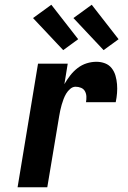

<svg xmlns="http://www.w3.org/2000/svg" viewBox="-20 -788 540 808"><path d="M54 0 140 -520H265L251 -434Q262 -453 275.5 -470.5Q289 -488 306.5 -501.5Q324 -515 344.5 -521.5Q365 -528 386 -528Q405 -528 422 -521.5Q439 -515 450 -501Q461 -487 466 -469.5Q471 -452 472.5 -433.5Q474 -415 472.5 -396Q471 -377 467 -358H342Q344 -370 343.5 -382Q343 -394 337.5 -404Q332 -414 321 -418.5Q310 -423 298 -423Q286 -423 275.5 -414Q265 -405 258.5 -394Q252 -383 247.5 -371Q243 -359 239.5 -347Q236 -335 233.5 -323Q231 -311 229 -299L179 0ZM416 -577 289 -712 366 -768 479 -623ZM246 -577 119 -712 196 -768 309 -623Z"/></svg>

Font: Iosevka SS04 Extrabold Oblique
Style: Regular
Weight: 800
Italic angle: -9°
Monospace: yes
Designer: Belleve Invis
Foundry: Belleve Invis
Version: Version 19.0.0; ttfautohint (v1.8.4)